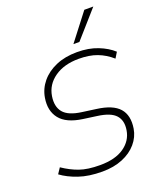

<svg xmlns="http://www.w3.org/2000/svg" viewBox="-169 -1035 941 1144"><g transform="rotate(-20 302.0 -463.5)"><path d="M280 8Q194 8 131 -13.5Q68 -35 25 -67L49 -103Q99 -69 150 -51Q201 -33 280 -33Q376 -33 432 -72Q488 -111 498 -174Q508 -233 477 -268Q446 -303 363 -314L277 -326Q176 -340 135 -391.5Q94 -443 107 -522Q116 -577 151.5 -620Q187 -663 245 -688Q303 -713 379 -713Q453 -713 510 -690.5Q567 -668 604 -634L582 -598Q540 -635 491 -653.5Q442 -672 375 -672Q282 -672 221.5 -629.5Q161 -587 150 -517Q140 -453 171 -415.5Q202 -378 285 -367L372 -355Q473 -342 513.5 -296Q554 -250 541 -169Q533 -119 498.5 -78.5Q464 -38 408 -15Q352 8 280 8ZM376 -765 507 -935H564L414 -765Z"/></g></svg>

Font: Mulish ExtraLight ExtraLight
Style: Italic
Weight: 250
Italic angle: -9°
Version: Version 3.603